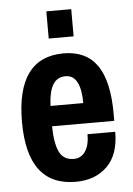

<svg xmlns="http://www.w3.org/2000/svg" viewBox="-50 -704 520 753"><g transform="rotate(-5 209.5 -327.0)"><path d="M161 -665H259V-558H161ZM389 -241V-214H144Q145 -146 161.5 -112.5Q178 -79 218 -79Q247 -79 263.5 -103.5Q280 -128 280 -171H389Q389 -81 342 -35Q295 11 218 11Q28 11 28 -241Q28 -495 214 -495Q302 -495 345.5 -433Q389 -371 389 -241ZM145 -294H274Q274 -348 259 -376.5Q244 -405 214 -405Q180 -405 163.5 -377Q147 -349 145 -294Z"/></g></svg>

Font: Pragati Narrow
Style: Bold
Weight: 700
Designer: Hector Gatti, Marcela Romero, Pablo Cosgaya and Nicolas Silva
Foundry: Omnibus-Type
Version: Version 1.010; ttfautohint (v1.3)